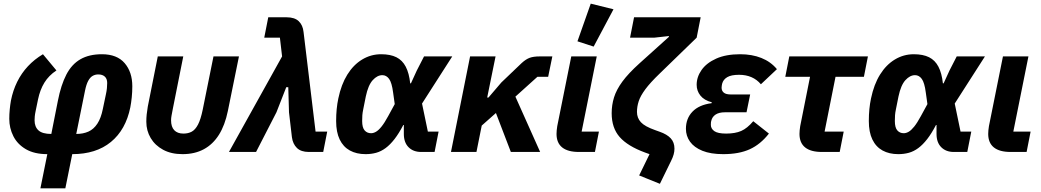

<svg xmlns="http://www.w3.org/2000/svg" viewBox="-20 -835 5722 1055"><path d="M202 200 240 12Q169 12 122.5 -15Q76 -42 53.5 -86.5Q31 -131 31 -182Q31 -208 33.5 -233.5Q36 -259 40 -282Q51 -338 74.5 -385.5Q98 -433 133.5 -471Q169 -509 216 -537L290 -448Q248 -420 224 -381Q200 -342 189 -289L176 -226Q172 -207 171 -195Q170 -183 170 -174Q170 -138 191.5 -118.5Q213 -99 262 -99L298 -281Q315 -368 344.5 -425Q374 -482 422 -509.5Q470 -537 540 -537Q623 -537 665 -488Q707 -439 707 -361Q707 -330 704 -300.5Q701 -271 696 -245Q671 -122 589.5 -55Q508 12 377 12L339 200ZM447 -336 399 -99Q437 -99 466 -112Q495 -125 515 -155.5Q535 -186 545 -236L562 -317Q566 -335 567.5 -350.5Q569 -366 569 -379Q569 -402 556 -414Q543 -426 520 -426Q503 -426 489 -418Q475 -410 464.5 -390.5Q454 -371 447 -336Z M987 -525 930 -239Q925 -213 922.5 -199.5Q920 -186 920 -174Q920 -138 937.5 -119.5Q955 -101 988 -101Q1014 -101 1033.5 -111.5Q1053 -122 1068 -150.5Q1083 -179 1094 -233L1153 -525H1293L1232 -225Q1216 -147 1183 -94.5Q1150 -42 1100 -15Q1050 12 983 12Q921 12 876.5 -12Q832 -36 808 -76.5Q784 -117 784 -166Q784 -187 786 -206Q788 -225 792 -249L847 -525Z M1530 -525 1518 -628H1432L1454 -740H1555Q1599 -740 1621.5 -718.5Q1644 -697 1648 -659L1714 -112H1778L1756 0H1677Q1634 0 1611.5 -22Q1589 -44 1584 -81L1568 -218L1564 -356H1553L1499 -218L1387 0H1238Z M2390 -112 2368 0H2294Q2251 0 2225 -26Q2199 -52 2199 -99V-148H2196Q2172 -102 2148 -71Q2124 -40 2099 -21.5Q2074 -3 2047 4.5Q2020 12 1989 12Q1939 12 1902.5 -8Q1866 -28 1846.5 -68.5Q1827 -109 1827 -170Q1827 -204 1830 -235Q1833 -266 1839 -294Q1855 -371 1888.5 -425Q1922 -479 1970 -508Q2018 -537 2074 -537Q2125 -537 2158 -520.5Q2191 -504 2209.5 -468.5Q2228 -433 2234 -377H2238L2270 -447L2310 -525H2465L2299 -266L2331 -112ZM2019 -103Q2032 -103 2046 -111Q2060 -119 2076.5 -139.5Q2093 -160 2113 -197L2149 -263L2140 -327Q2133 -381 2118 -401.5Q2103 -422 2081 -422Q2053 -422 2028 -394.5Q2003 -367 1990 -305L1976 -235Q1972 -216 1971 -202Q1970 -188 1970 -170Q1970 -134 1983.5 -118.5Q1997 -103 2019 -103Z M2787 0 2705 -214 2627 -145 2598 0H2458L2563 -525H2703L2657 -299H2664L2735 -382L2847 -489Q2870 -510 2891 -517.5Q2912 -525 2945 -525H3015L2992 -413H2933L2812 -304L2948 0Z M3271 -112 3249 0H3161Q3100 0 3069 -25Q3038 -50 3038 -99Q3038 -107 3039 -119Q3040 -131 3042 -142L3119 -525H3259L3176 -112ZM3351 -784 3242 -579 3153 -608 3226 -815Z M3442 -628 3464 -740H3830L3808 -628L3605 -431Q3553 -381 3526 -344.5Q3499 -308 3489.5 -278.5Q3480 -249 3480 -220Q3480 -187 3501.5 -163.5Q3523 -140 3580 -120L3605 -111Q3645 -97 3665.5 -75Q3686 -53 3686 -18Q3686 -2 3681.5 14Q3677 30 3668 48L3606 175L3492 129L3549 12L3524 3Q3429 -32 3385 -82Q3341 -132 3341 -213Q3341 -258 3354 -300Q3367 -342 3400 -387Q3433 -432 3494 -487L3655 -632L3656 -637L3575 -628Z M4119 -169 4205 -101Q4159 -42 4100 -15Q4041 12 3954 12Q3885 12 3839.5 -6.5Q3794 -25 3771.5 -56.5Q3749 -88 3749 -127Q3749 -184 3785 -221.5Q3821 -259 3890 -268L3891 -273Q3849 -284 3828.5 -310Q3808 -336 3808 -369Q3808 -412 3835 -450.5Q3862 -489 3915.5 -513Q3969 -537 4047 -537Q4112 -537 4163.5 -516.5Q4215 -496 4249 -455L4161 -372Q4139 -398 4109 -411Q4079 -424 4041 -424Q3998 -424 3976 -411Q3954 -398 3948 -375Q3947 -369 3946 -364Q3945 -359 3945 -353Q3945 -336 3957 -326Q3969 -316 3995 -316H4102L4082 -218H3963Q3931 -218 3912 -205.5Q3893 -193 3888 -170Q3887 -167 3886.5 -162.5Q3886 -158 3886 -149Q3886 -128 3905 -114.5Q3924 -101 3970 -101Q4020 -101 4053 -115.5Q4086 -130 4119 -169Z M4594 0H4496Q4435 0 4404 -25Q4373 -50 4373 -99Q4373 -107 4374 -119Q4375 -131 4377 -142L4431 -413H4295L4317 -525H4749L4727 -413H4571L4511 -112H4616Z M5317 -112 5295 0H5221Q5178 0 5152 -26Q5126 -52 5126 -99V-148H5123Q5099 -102 5075 -71Q5051 -40 5026 -21.5Q5001 -3 4974 4.5Q4947 12 4916 12Q4866 12 4829.5 -8Q4793 -28 4773.5 -68.5Q4754 -109 4754 -170Q4754 -204 4757 -235Q4760 -266 4766 -294Q4782 -371 4815.5 -425Q4849 -479 4897 -508Q4945 -537 5001 -537Q5052 -537 5085 -520.5Q5118 -504 5136.5 -468.5Q5155 -433 5161 -377H5165L5197 -447L5237 -525H5392L5226 -266L5258 -112ZM4946 -103Q4959 -103 4973 -111Q4987 -119 5003.5 -139.5Q5020 -160 5040 -197L5076 -263L5067 -327Q5060 -381 5045 -401.5Q5030 -422 5008 -422Q4980 -422 4955 -394.5Q4930 -367 4917 -305L4903 -235Q4899 -216 4898 -202Q4897 -188 4897 -170Q4897 -134 4910.5 -118.5Q4924 -103 4946 -103Z M5643 -112 5621 0H5533Q5472 0 5441 -25Q5410 -50 5410 -99Q5410 -107 5411 -119Q5412 -131 5414 -142L5491 -525H5631L5548 -112Z"/></svg>

Font: IBM Plex Sans
Style: Italic
Weight: 400
Italic angle: -11.31°
Designer: Mike Abbink, Paul van der Laan, Pieter van Rosmalen
Foundry: Bold Monday
Version: Version 3.201